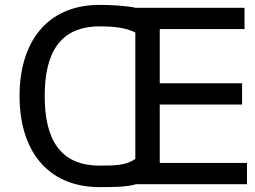

<svg xmlns="http://www.w3.org/2000/svg" viewBox="-20 -754 1044 786"><path d="M534 -104C499 -77 451 -76 388 -76C228 -76 163 -181 163 -361C163 -541 228 -646 388 -646C449 -646 497 -640 534 -621ZM981 -635V-722H536C495 -731 430 -734 388 -734C170 -734 60 -579 60 -361C60 -143 170 12 388 12C434 12 502 12 537 0H991V-87H634V-326H971V-413H634V-635Z"/></svg>

Font: Perun
Style: Regular
Weight: 400
Foundry: Copyright (c) Stefan Peev, Context Ltd, 2016
Version: Version 1.089